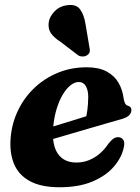

<svg xmlns="http://www.w3.org/2000/svg" viewBox="-20 -756 577 789"><path d="M109.2 -209.1Q109.2 -209.1 126.5 -214.4Q143.9 -219.8 171.7 -228.2Q199.6 -236.6 231.7 -246.5Q263.8 -256.4 294.6 -265.8Q325.4 -275.2 347.7 -282.4L330.5 -262.4Q335.8 -279.8 339 -303.5Q342.2 -327.2 342.6 -356.9Q342.6 -385.4 332.6 -402.3Q322.6 -419.1 304 -419.1Q287.1 -419.1 270 -405.7Q253 -392.3 238.1 -367.6Q223.3 -343 212.8 -308.8Q202.3 -274.7 198.5 -232.9Q192.5 -161.4 217.5 -124.7Q242.5 -88.1 294 -88.1Q321.3 -88.1 345.3 -97.7Q369.3 -107.3 389.7 -124.6Q410.1 -142 425.4 -165.4Q438.5 -181.4 447.4 -187Q456.3 -192.7 466.9 -192.3Q479.3 -191.9 486.7 -181.1Q494.1 -170.3 487.9 -146.5Q478.2 -105.4 445.6 -68.7Q413.1 -32.1 358 -9.3Q303 13.5 224.3 13.5Q149.6 13.5 103.3 -11.4Q57 -36.3 37.8 -82Q18.6 -127.8 23.8 -190.5Q29.1 -250.9 54.6 -303.3Q80 -355.8 121.9 -395.3Q163.8 -434.9 218.4 -457.2Q273 -479.5 336.2 -479.5Q386 -479.5 418 -462.3Q450.1 -445.2 467 -416Q483.9 -386.9 488.3 -349.9Q489.9 -339.7 493.7 -331.9Q497.6 -324 504.4 -322Q511.8 -320.1 515.8 -315.7Q519.9 -311.3 519.9 -303.2Q519.9 -292.3 511.1 -282.7Q502.4 -273.1 478.3 -266.2Q455.5 -259.8 420.1 -249.6Q384.7 -239.3 343.6 -227.4Q302.5 -215.4 261.9 -203.5Q221.4 -191.5 187.8 -181.9Q154.3 -172.3 134.1 -166.3Q113.9 -160.3 113.9 -160.3ZM331.1 -659.1 347.6 -561Q349.9 -552.5 348.9 -544.5Q347.9 -536.5 338.9 -529.7Q331.1 -524.1 321 -523.8Q310.9 -523.6 302.9 -527.5L228.8 -584.1Q201.6 -601.3 189.2 -619.7Q176.8 -638.1 180.2 -664.4Q183.6 -688.1 204.6 -709.7Q225.7 -731.3 257.6 -734.7Q292.5 -739.4 308.6 -718.2Q324.7 -697 331.1 -659.1Z"/></svg>

Font: Fraunces Wonky
Style: Italic
Weight: 900
Italic angle: -16°
Version: Version 1.000;[b76b70a41]